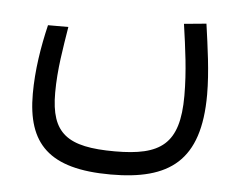

<svg xmlns="http://www.w3.org/2000/svg" viewBox="-40 -318 665 532"><g transform="rotate(5 293.0 -52.5)"><path d="M285.6 167C448.7 167 532.7 107.9 532.7 -76.7C532.7 -140.6 522.5 -209.5 513.7 -272.5L451.7 -266.6C461.4 -198.7 470.2 -136.7 470.2 -67.9C470.2 66.9 418.9 102.1 291.5 102.1C159.2 102.1 112.8 67.9 112.8 -45.4C112.8 -110.4 124 -171.4 133.3 -230H76.7C62 -168.5 51.3 -102.1 51.3 -37.1C51.3 101.1 113.3 167 285.6 167Z"/></g></svg>

Font: Cascadia Mono NF Light
Style: Regular
Weight: 300
Monospace: yes
Designer: Aaron Bell
Foundry: Saja Typeworks
Version: Version 2404.023